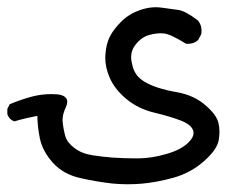

<svg xmlns="http://www.w3.org/2000/svg" viewBox="-32 -312 612 518"><path d="M-12.2 -3.9V-18.1L-5.9 -30.8Q25.4 -43.9 57.1 -52.2Q81.5 -58.1 106.4 -58.1Q113.8 -58.1 121.6 -57.6Q137.7 -56.2 144.5 -49.3Q149.4 -44.4 149.4 -37.8Q149.4 -31.2 146 -23.4Q136.7 -4.4 136.7 12.2Q136.7 15.1 137.2 18.1Q139.2 38.1 144.5 56.2Q149.4 72.8 168.9 87.4Q188.5 102.5 217.8 106.9Q269.5 115.2 330.6 115.2Q337.4 115.2 344.2 115.2Q377.9 114.7 416.5 103.5Q456.5 92.3 477.1 71.8Q490.2 58.6 490.2 46.9Q490.2 37.1 481.7 28.6Q473.1 20 457 13.7Q428.2 2.4 384.3 -8.1Q340.3 -18.6 308.6 -45.2Q276.9 -71.8 263.7 -103Q252 -129.9 252 -156.2Q252 -160.2 252.4 -164.6Q254.4 -194.8 265.1 -214.8Q275.9 -234.9 296.6 -255.1Q317.4 -275.4 346.7 -285.2Q368.2 -292.5 388.2 -292.5Q396 -292.5 406.7 -291Q430.7 -287.6 449.2 -285.2Q467.8 -282.7 502 -256.8Q511.7 -245.1 511.7 -229.5Q511.7 -221.7 510.7 -219.2L502.4 -203.6L501.5 -203.1Q491.2 -193.8 475.1 -193.8Q473.1 -193.8 470.2 -193.8Q427.7 -220.2 410.2 -221.7Q406.7 -222.2 401.9 -222.2Q387.7 -222.2 371.1 -217.8Q349.6 -211.9 334 -191.9Q321.8 -176.8 321.8 -157.7Q321.8 -152.3 322.8 -146.5Q327.6 -117.7 342.3 -103.5Q364.3 -81.5 419.9 -68.4Q432.6 -65.4 446.8 -63Q491.7 -54.7 522 -28.3Q552.7 -2 557.6 20.5Q560.1 31.7 560.1 43.2Q560.1 54.7 558.1 65.9Q553.7 91.8 518.1 123Q482.9 154.3 436 167.5Q389.6 180.2 349.6 183.6Q331.1 185.1 311.3 185.1Q291.5 185.1 271 183.1Q227.5 178.2 185.1 168.5Q138.7 158.2 110.8 127.2Q83 96.2 75.7 62Q69.3 31.7 68.8 0.5Q35.6 6.8 6.3 15.6Q-0.5 12.7 -4.9 8.3Q-9.3 3.9 -12.2 -3.9Z"/></svg>

Font: Bakudai
Style: Medium
Weight: 500
Version: Version 1.48